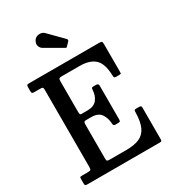

<svg xmlns="http://www.w3.org/2000/svg" viewBox="-232 -1113 1107 1234"><g transform="rotate(-30 321.5 -495.5)"><path d="M87 -684H45Q32 -684 29.2 -688.5Q26.5 -693 26.5 -705V-730.5Q26.5 -743 29.8 -746.5Q33 -750 45 -750H562Q579 -750 583.5 -746.5Q588 -743 588 -726V-526.5Q588 -514 587.2 -510.2Q586.5 -506.5 573.5 -506.5H550.5Q539.5 -506.5 537.2 -511.2Q535 -516 534.5 -525.5Q532 -615 494 -649.5Q456 -684 382 -684H249Q235.5 -684 230.8 -680Q226 -676 226 -661.5V-434Q226 -422 228 -416.5Q230 -411 238.5 -411H283Q330 -411 352.8 -438.5Q375.5 -466 377.5 -508.5Q378 -519 381 -522.5Q384 -526 391.5 -526H413.5Q430.5 -526 430.5 -509.5V-262.5Q430.5 -250.5 427.8 -246.5Q425 -242.5 413.5 -242.5H392Q386 -242.5 381.8 -245.8Q377.5 -249 377 -260.5Q374.5 -303 353.8 -332.5Q333 -362 282.5 -362H243.5Q233 -362 229.5 -357.5Q226 -353 226 -339V-88Q226 -73.5 229.8 -69.8Q233.5 -66 248.5 -66H372Q431.5 -66 469 -82.2Q506.5 -98.5 524.8 -137.8Q543 -177 544.5 -247Q544.5 -258 547 -261.5Q549.5 -265 558.5 -265H579Q589.5 -265 593.8 -262.2Q598 -259.5 598 -248.5V-17.5Q598 -6 595.2 -3Q592.5 0 581.5 0H47Q35.5 0 31 -2.8Q26.5 -5.5 26.5 -18V-52Q26.5 -62.5 30.2 -64.2Q34 -66 44.5 -66H85Q103 -66 107.2 -70.5Q111.5 -75 111.5 -93V-663Q111.5 -678 107 -681Q102.5 -684 87 -684ZM360 -831 235 -903Q219 -912 213 -930.2Q207 -948.5 220.5 -970Q233 -989 257.8 -990.8Q282.5 -992.5 297 -977L397 -875.5Q406 -866.5 397.5 -857.5L375 -834Q371 -829.5 368.2 -828.5Q365.5 -827.5 360 -831Z"/></g></svg>

Font: Besley* Narrow Medium
Style: Regular
Weight: 500
Width: 4
Designer: Owen Earl
Foundry: indestructible type*
Version: Version 3.000; ttfautohint (v1.8.3)